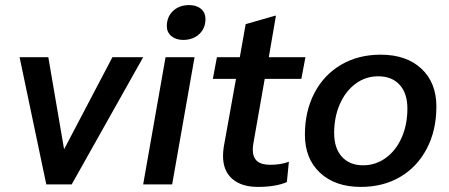

<svg xmlns="http://www.w3.org/2000/svg" viewBox="-20 -725 1764 755"><path d="M543 -500 262 0H162L57 -500H170L232 -138L422 -500Z M636 -622Q636 -659 660.5 -682Q685 -705 724 -705Q753 -705 770.5 -690Q788 -675 788 -650Q788 -614 763.5 -591Q739 -568 700 -568Q672 -568 654 -583Q636 -598 636 -622ZM631 -500H745L657 0H543Z M857 -112Q857 -129 860 -148L908 -415H817L833 -500H923L946 -630L1061 -663H1065L1037 -500H1181L1165 -415H1021L977 -165Q974 -150 974 -137Q974 -107 990.5 -92Q1007 -77 1042 -77Q1085 -77 1116 -89L1108 -9Q1064 10 994 10Q930 10 893.5 -21.5Q857 -53 857 -112Z M1179 -195Q1179 -288 1216.5 -359.5Q1254 -431 1321.5 -470.5Q1389 -510 1477 -510Q1578 -510 1637 -455Q1696 -400 1696 -306Q1696 -213 1658.5 -141Q1621 -69 1554 -29.5Q1487 10 1399 10Q1298 10 1238.5 -45.5Q1179 -101 1179 -195ZM1582 -298Q1582 -358 1551.5 -391.5Q1521 -425 1467 -425Q1418 -425 1378.5 -396Q1339 -367 1316.5 -316Q1294 -265 1294 -202Q1294 -142 1324.5 -108.5Q1355 -75 1408 -75Q1457 -75 1497 -104Q1537 -133 1559.5 -184Q1582 -235 1582 -298Z"/></svg>

Font: Sarabun SemiBold
Style: Italic
Weight: 600
Italic angle: -10°
Designer: Suppakit Chalermlarp | Katatrad Co.,Ltd.
Foundry: Cadson Demak Co.,Ltd.
Version: Version 1.000; ttfautohint (v1.6)